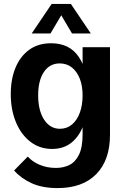

<svg xmlns="http://www.w3.org/2000/svg" viewBox="-20 -741 635 981"><path d="M274 220Q197 220 142.5 195.5Q88 171 52 130L122 59Q146 86 183.5 101.5Q221 117 266 117Q304 117 334.5 102Q365 87 383.5 49.5Q402 12 402 -55V-500H542V-52Q542 77 472 148.5Q402 220 274 220ZM246 20Q183 20 135.5 -16.5Q88 -53 61.5 -116.5Q35 -180 35 -261Q35 -336 59 -394.5Q83 -453 129 -486.5Q175 -520 241 -520Q336 -520 383 -449.5Q430 -379 430 -254Q430 -173 409.5 -111Q389 -49 348 -14.5Q307 20 246 20ZM286 -83Q322 -83 348 -105Q374 -127 388 -165.5Q402 -204 402 -253Q402 -303 387.5 -339.5Q373 -376 347 -396.5Q321 -417 285 -417Q234 -417 204.5 -373.5Q175 -330 175 -254Q175 -176 205.5 -129.5Q236 -83 286 -83ZM244 -721H342L444 -570H348L293 -663L238 -570H142Z"/></svg>

Font: Moderustic SemiBold
Style: Regular
Weight: 600
Designer: Tural Alisoy
Foundry: TAFT Foundry
Version: Version 2.120